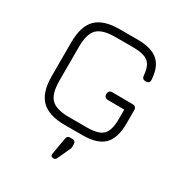

<svg xmlns="http://www.w3.org/2000/svg" viewBox="-194 -781 1054 1120"><g transform="rotate(30 333.0 -221.0)"><path d="M288 0Q180 0 130 -50Q80 -100 80 -208V-436Q80 -545 129.5 -594.5Q179 -644 287 -644H408Q500 -644 545 -605.5Q590 -567 595 -482Q597 -456 569 -456Q545 -456 543 -482Q539 -543 509 -567.5Q479 -592 408 -592H287Q201 -592 166.5 -557.5Q132 -523 132 -436V-208Q132 -121 166.5 -86.5Q201 -52 288 -52H408Q485 -52 514.5 -81.5Q544 -111 544 -188V-251L434 -252Q408 -252 408 -278Q408 -304 434 -304L570 -303Q596 -303 596 -277V-188Q596 -89 551.5 -44.5Q507 0 408 0ZM330 202Q307 202 310 181L329 70Q332 48 352 48H367Q390 48 390 73V90Q390 100 385 107L348 188Q341 202 330 202Z"/></g></svg>

Font: Jura
Style: Regular
Weight: 400
Designer: Daniel Johnson, Alexei Vanyashin
Foundry: Daniel Johnson
Version: Version 5.103